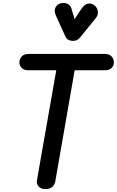

<svg xmlns="http://www.w3.org/2000/svg" viewBox="-20 -1305 806 1326"><path d="M293.5 1Q263 1 246.8 -17Q230.5 -35 235.5 -62L368.5 -819.5H177.5Q146 -819.5 130 -835.8Q114 -852 114 -874Q114 -899 130.8 -915.8Q147.5 -932.5 177.5 -932.5H704Q733.5 -932.5 750 -915.8Q766.5 -899 766.5 -874Q766.5 -852 750.8 -835.8Q735 -819.5 704 -819.5H495.5L361.5 -50.5Q357.5 -30.5 341.5 -14.8Q325.5 1 293.5 1ZM483.5 -1022.5Q469 -1022.5 454.5 -1028.8Q440 -1035 432 -1052.5L367.5 -1194Q351.5 -1229 362.5 -1251.8Q373.5 -1274.5 397 -1281.5Q421.5 -1289 444.5 -1279Q467.5 -1269 473.5 -1245.5L495 -1173L544.5 -1247Q566.5 -1278.5 591.2 -1280.5Q616 -1282.5 635 -1266Q654 -1248.5 656 -1224.5Q658 -1200.5 642.5 -1181L532 -1045Q521.5 -1032 509 -1027.2Q496.5 -1022.5 483.5 -1022.5Z"/></svg>

Font: Edu AU VIC WA NT Pre SemiBold
Style: Regular
Weight: 600
Designer: Tina and Corey Anderson, Eben Sorkin, Mirko Velimirovic
Foundry: Google for Education
Version: Version 1.001